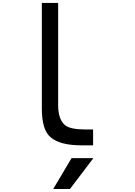

<svg xmlns="http://www.w3.org/2000/svg" viewBox="-20 -975 905 1288"><path d="M336.9 293H449.2L606.4 85.9H460ZM260.7 -955.1V-246.1Q260.7 -99.6 322.3 -51.8Q385.7 0 527.3 0H604.5V-106.4H556.6Q451.2 -106.4 417 -134.8Q370.1 -173.8 370.1 -268.6V-955.1Z"/></svg>

Font: OCR-B
Style: Regular
Weight: 400
Version: 1.1